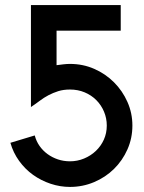

<svg xmlns="http://www.w3.org/2000/svg" viewBox="-20 -735 568 757"><path d="M117 -201Q123 -178 136 -159.5Q149 -141 167.5 -127.5Q186 -114 208.5 -106.5Q231 -99 256 -99Q285 -99 311.5 -110Q338 -121 358 -140Q378 -159 389.5 -184.5Q401 -210 401 -240Q401 -269 390 -295Q379 -321 359.5 -340.5Q340 -360 313.5 -371Q287 -382 256 -382Q230 -382 209.5 -375.5Q189 -369 171 -359.5Q153 -350 136.5 -337.5Q120 -325 102 -313V-715H456V-614H203V-478Q218 -480 231 -481.5Q244 -483 256 -483Q307 -483 351.5 -463.5Q396 -444 429.5 -410.5Q463 -377 482.5 -333Q502 -289 502 -240Q502 -190 482.5 -146Q463 -102 429.5 -69Q396 -36 351 -17Q306 2 256 2Q217 2 179.5 -10.5Q142 -23 110.5 -45.5Q79 -68 55.5 -100.5Q32 -133 21 -172Z"/></svg>

Font: Fundamental  Brigade
Style: Regular
Weight: 400
Designer: Peter Wiegel, original typeface by Arno Drescher 1935
Foundry: Peter Wiegel
Version: Version 0.000 2012 initial release